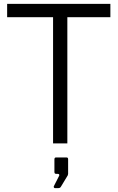

<svg xmlns="http://www.w3.org/2000/svg" viewBox="-20 -743 609 995"><path d="M17 -654H255V0H329V-654H552V-723H17ZM265 232H278C288 232 292 231 296 224L331 166C331 164 333 161 333 158V82C333 76 330 73 325 73H270C265 73 262 76 262 83V147C262 155 264 158 272 158H280C287 158 290 164 285 171L259 222C257 226 260 232 265 232Z"/></svg>

Font: United Sans Light
Style: Regular
Weight: 300
Designer: Pablo Impallari, Rodrigo Fuenzalida (Modified by Dan O. Williams)
Version: Version 1.000;PS 001.000;hotconv 1.0.88;makeotf.lib2.5.64775